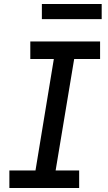

<svg xmlns="http://www.w3.org/2000/svg" viewBox="-20 -943 540 963"><path d="M27 0V-88H158L250 -647H132V-735H482V-647H352L259 -88H377V0ZM190 -847V-923H490V-847Z"/></svg>

Font: Iosevka Slab Semibold
Style: Italic
Weight: 600
Italic angle: -9°
Monospace: yes
Designer: Belleve Invis
Foundry: Belleve Invis
Version: Version 11.1.1; ttfautohint (v1.8.3)